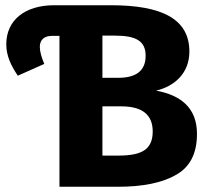

<svg xmlns="http://www.w3.org/2000/svg" viewBox="-20 -713 798 733"><path d="M576 -367C648 -384 703 -435 703 -516C703 -641 598 -693 403 -693H187C75 -693 4 -636 4 -544C4 -501 21 -464 48 -424L149 -469C138 -495 132 -517 132 -534C132 -561 149 -576 178 -576H207V0H430C525 0 600 -15 653 -46C706 -76 732 -128 732 -202C732 -303 668 -350 576 -367ZM419 -577C500 -577 536 -556 536 -500C536 -444 501 -416 432 -416H371V-577ZM371 -119V-307H443C523 -307 563 -275 563 -211C563 -140 518 -119 431 -119Z"/></svg>

Font: Fira Sans
Style: Bold
Weight: 700
Designer: Carrois Corporate & Edenspiekermann AG
Foundry: Carrois Corporate GbR & Edenspiekermann AG
Version: Version 4.203